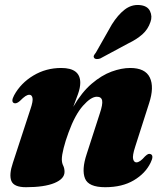

<svg xmlns="http://www.w3.org/2000/svg" viewBox="-20 -749 666 781"><path d="M37 -329.5Q23.5 -335.5 37.5 -361.5Q64.5 -411 115.8 -441.8Q167 -472.5 229 -472.5Q306.5 -472.5 306.5 -412.5Q306.5 -392 297.2 -366.2Q288 -340.5 278 -314.5Q312.5 -374 353 -408.5Q393.5 -443 434 -457.8Q474.5 -472.5 509.5 -472.5Q571 -472.5 589.5 -433.5Q608 -394.5 586.5 -329L530 -152.5Q518 -115.5 521.5 -102Q525 -88.5 535 -88.5Q549 -88.5 570 -113Q578.5 -121 583.2 -122.5Q588 -124 593 -122Q607 -116 592.5 -87Q571.5 -43.5 524.2 -15.5Q477 12.5 408 12.5Q340 12.5 325.8 -23Q311.5 -58.5 332.5 -122L386 -287.5Q398.5 -324.5 395.5 -340Q392.5 -355.5 374 -355.5Q350 -355.5 317.5 -318.8Q285 -282 259 -210.5Q246 -175.5 238.8 -146.5Q231.5 -117.5 231.5 -101Q231.5 -86.5 237 -75.5Q242.5 -64.5 242.5 -50Q242.5 -21.5 201.5 -4.5Q160.5 12.5 85.5 12.5Q36.5 12.5 26.2 -13Q16 -38.5 32.5 -87L104 -305.5Q115 -337.5 112.2 -350.5Q109.5 -363.5 99.5 -363.5Q92 -363.5 83.5 -358Q75 -352.5 60 -337.5Q46.5 -326 37 -329.5ZM435 -649.5Q459.5 -688.5 487 -709.8Q514.5 -731 547 -728.5Q579.5 -726 590 -704.2Q600.5 -682.5 592 -659.5Q582 -629.5 558.8 -609Q535.5 -588.5 501 -572L387.5 -511Q380 -508.5 373.2 -508.8Q366.5 -509 363.5 -513Q359.5 -518 362.2 -523.5Q365 -529 370 -535Z"/></svg>

Font: Fraunces 72pt S000 Black
Style: Italic
Weight: 900
Italic angle: -16°
Version: Version 1.000; ttfautohint (v1.8.3)